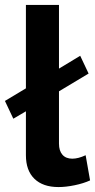

<svg xmlns="http://www.w3.org/2000/svg" viewBox="-21 -750 385 778"><path d="M216 8Q246 8 282 0.5Q318 -7 344 -19L326 -121Q296 -107 272 -107Q246 -107 232 -123Q218 -139 218 -168V-380L338 -452L304 -524L218 -472V-730H84V-392L-1 -341L33 -269L84 -299V-121Q84 -59 118.5 -25.5Q153 8 216 8Z"/></svg>

Font: RT Raleway Bold
Style: Regular
Weight: 400
Designer: Matt McInerney, Pablo Impallari, Rodrigo Fuenzalida — Edited by Milan Moffatt in April 2016
Foundry: Matt McInerney, Pablo Impallari, Rodrigo Fuenzalida — Edited by Milan Moffatt in April 2016
Version: Version 3.001